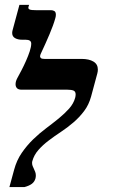

<svg xmlns="http://www.w3.org/2000/svg" viewBox="-20 -757 465 777"><path d="M123.5 -34.7Q119.6 -21 108.6 -12.9Q97.7 -4.9 79.1 0H18.1L37.1 -69.8Q47.4 -108.4 68.1 -138.4Q88.9 -168.5 114 -192.9Q139.2 -217.3 166.5 -237.8Q193.8 -258.3 217.8 -277.8Q241.7 -297.4 259.8 -317.6Q277.8 -337.9 284.2 -361.3Q286.1 -368.7 286.1 -375Q286.1 -386.7 277.6 -390.4Q269 -394 253.4 -394H67.9Q54.7 -394 48.8 -400.1Q43 -406.2 43 -416Q43 -427.7 49.8 -440.4Q57.1 -453.6 66.9 -472.4Q76.7 -491.2 85.4 -511Q94.2 -530.8 100.3 -549.3Q106.4 -567.9 106.4 -580.6Q106.4 -596.2 84 -596.2H69.8Q52.2 -596.2 40.8 -602.8Q29.3 -609.4 29.3 -623.5Q29.3 -628.4 30.8 -634.3L58.6 -737.3H97.7L95.2 -729Q94.7 -728 94.7 -725.6Q94.7 -720.7 100.8 -718.3Q106.9 -715.8 125.5 -715.8H186.5Q193.8 -715.8 200 -712.2Q206.1 -708.5 206.1 -697.3Q206.1 -691.4 204.1 -684.1Q196.3 -655.8 180.4 -618.4Q164.6 -581.1 145.5 -540.5Q144.5 -538.1 143.3 -535.2Q142.1 -532.2 142.1 -529.3Q142.1 -524.9 145.8 -521.7Q149.4 -518.6 160.2 -518.6H310.1Q340.3 -518.6 358.2 -507.8Q376 -497.1 376 -475.6Q376 -467.8 374 -460.4L348.6 -366.2Q339.4 -332.5 320.3 -307.4Q301.3 -282.2 277.1 -261.5Q252.9 -240.7 226.3 -223.1Q199.7 -205.6 176.3 -187.7Q152.8 -169.9 135.3 -149.9Q117.7 -129.9 110.8 -105Q109.9 -102.5 109.9 -100.8Q109.9 -99.1 109.9 -96.7Q109.9 -90.3 112.3 -84.7Q114.7 -79.1 117.4 -73.2Q120.1 -67.4 122.6 -61Q125 -54.7 125 -46.9Q125 -41 123.5 -34.7Z"/></svg>

Font: Arian AMU Serif
Style: Bold Italic
Weight: 700
Italic angle: -15°
Designer: Ruben Hakobyan (Tarumian)
Foundry: Ruben Hakobyan (Tarumian)
Version: Version 1.002